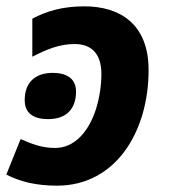

<svg xmlns="http://www.w3.org/2000/svg" viewBox="-30 -576 533 606"><path d="M150 10C335 10 439 -160 439 -355C439 -500 349 -556 236 -556C168 -556 117 -541 72 -517V-397C117 -420 157 -437 206 -437C259 -437 290 -406 290 -343C290 -305 284 -268 273 -232C250 -160 205 -109 144 -109C101 -109 70 -122 35 -137L-10 -25C35 -2 85 10 150 10ZM122 -200C182 -200 210 -235 210 -287C210 -331 176 -346 137 -346C81 -346 48 -316 48 -260C48 -216 79 -200 122 -200Z"/></svg>

Font: BC Sans
Style: Bold Italic
Weight: 700
Italic angle: -12°
Designer: Monotype Design Team
Province of B.C.
Foundry: Monotype Imaging Inc.
Version: Version 2.000;GOOG;noto-source:20170915:90ef993387c0